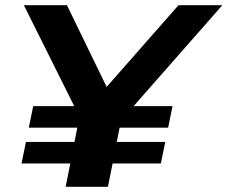

<svg xmlns="http://www.w3.org/2000/svg" viewBox="-20 -720 877 740"><path d="M495 -311H645L628 -228H441L430 -173H617L600 -90H414L396 0H233L251 -90H63L80 -173H267L278 -228H91L108 -311H266L72 -700H238L391 -385L668 -700H837Z"/></svg>

Font: Idrija
Style: Bold Italic
Weight: 700
Italic angle: -11.3°
Designer: Julieta Ulanovsky
Foundry: Julieta Ulanovsky
Version: Version 7.200